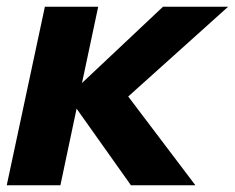

<svg xmlns="http://www.w3.org/2000/svg" viewBox="-27 -549 696 569"><path d="M-7 0 106 -529H264L216 -303L456 -529H649L353 -263L552 0H361L200 -227L152 0Z"/></svg>

Font: Red Hat Display Black
Style: Italic
Weight: 900
Italic angle: -12°
Designer: Pentagram / MCKL
Foundry: Pentagram / MCKL
Version: Version 1.003; Red Hat Display Black Italic